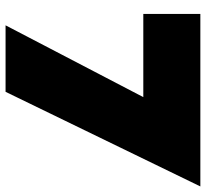

<svg xmlns="http://www.w3.org/2000/svg" viewBox="-45 -695 740 690"><g transform="rotate(90 325.0 -350.0)"><path d="M30 -495H329L71 0H310L650 -700H30Z"/></g></svg>

Font: Jost Black
Style: Regular
Weight: 900
Version: Version 3.710